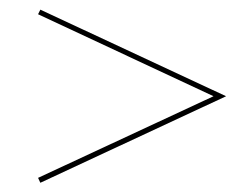

<svg xmlns="http://www.w3.org/2000/svg" viewBox="-20 -418 522 406"><path d="M65.3 -31.5 60.5 -41.9 431.5 -214.5 60.5 -387.9 65.3 -397.6 458.1 -214.5Z"/></svg>

Font: Playfair 144pt SemiCondensed Black
Style: Regular
Weight: 900
Width: 4
Designer: Claus Eggers Sørensen
Foundry: Claus Eggers Sørensen
Version: Version 2.203